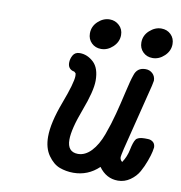

<svg xmlns="http://www.w3.org/2000/svg" viewBox="-72 -678 707 750"><g transform="rotate(10 281.0 -303.5)"><path d="M146 -118.2Q146 -173.3 178 -258.1Q210 -342.8 210 -370.1Q210 -374 209.5 -376Q209 -377.9 209 -379.4Q209 -380.9 207 -381.8L205.1 -383.8L202.1 -386.2Q198.2 -387.2 196.8 -387.2Q176.8 -394 176.8 -417Q176.8 -432.1 184.8 -446.5Q192.9 -460.9 211.9 -460.9Q241.7 -460.9 266.4 -438Q291 -415 291 -365.2Q291 -324.2 260.5 -243.7Q230 -163.1 230 -121.1Q230 -72.3 272 -71.8Q300.8 -71.8 325 -97.4Q349.1 -123 365 -166.5Q380.9 -210 391.8 -252Q402.8 -293.9 413.8 -342.5Q424.8 -391.1 432.1 -411.1Q441.9 -444.3 476.1 -443.8Q492.2 -443.8 503.7 -432.9Q515.1 -421.9 515.1 -404.8L511.2 -384.8L445.8 -123Q439 -93.3 439 -88.9Q439 -77.6 448.2 -70.8Q464.4 -94.7 470.2 -124.3Q476.1 -153.8 484.1 -165.3Q492.2 -176.8 519 -176.8Q536.1 -176.8 539.1 -175.8Q561 -169.9 561 -147.9Q561 -145 558.1 -131.1Q555.2 -117.2 546.6 -93.5Q538.1 -69.8 526.1 -48.3Q514.2 -26.9 492.2 -11.5Q470.2 3.9 443.8 3.9Q397.9 3.9 368.2 -37.1Q325.2 3.9 267.1 3.9Q238.3 3.9 212.6 -5.6Q187 -15.1 166.5 -44.2Q146 -73.2 146 -118.2ZM236.8 -543.9Q236.8 -571.8 257.8 -591.3Q278.8 -610.8 304.2 -610.8Q326.2 -610.8 342 -595.9Q357.9 -581.1 357.9 -558.1Q357.9 -531.2 336.9 -511.2Q315.9 -491.2 290 -491.2Q267.1 -491.2 252 -506.1Q236.8 -521 236.8 -543.9ZM440.9 -543.9Q440.9 -571.8 462.4 -591.3Q483.9 -610.8 508.8 -610.8Q531.7 -610.8 546.9 -595.9Q562 -581.1 562 -558.1Q562 -531.2 541 -511.2Q520 -491.2 494.1 -491.2Q471.2 -491.2 456.1 -506.1Q440.9 -521 440.9 -543.9Z"/></g></svg>

Font: CMU Typewriter Text
Style: BoldItalic
Weight: 700
Italic angle: -14.04°
Version: Version 0.7.0